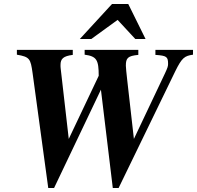

<svg xmlns="http://www.w3.org/2000/svg" viewBox="-20 -917 980 955"><path d="M570 18 852 -563C885 -630 898 -639 940 -645V-669H753V-644C809 -640 816 -635 816 -599C816 -587 813 -579 801 -553L646 -226L613 -517C609 -556 606 -578 606 -590C606 -628 615 -639 668 -644V-669H401V-645C461 -637 471 -619 471 -540L322 -226L282 -575C281 -580 281 -588 281 -594C281 -625 295 -638 342 -644V-669H64V-645C128 -634 132 -625 142 -554L220 18H249L482 -471L541 18ZM653 -723H704L618 -897H537L377 -723H434L565 -818Z"/></svg>

Font: XITS
Style: Bold Italic
Weight: 700
Italic angle: -16.33°
Designer: MicroPress Inc., with final additions and corrections provided by Coen Hoffman, Elsevier (retired)
Version: Version 1.105